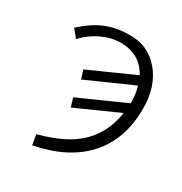

<svg xmlns="http://www.w3.org/2000/svg" viewBox="-210 -879 1175 1240"><g transform="rotate(30 378.0 -259.0)"><path d="M208 207 195 132Q341 91 422 38Q585 -67 615 -269L302 -129L282 -194L623 -346Q623 -422 607 -469L269 -319L249 -383L583 -532Q519 -653 372 -653Q304 -653 234 -620Q164 -587 110 -529L63 -586Q143 -660 221.5 -692.5Q300 -725 394 -725Q535 -729 623 -624Q711 -519 710 -355Q710 -129 582 15Q454 159 208 207Z"/></g></svg>

Font: Libra Sans
Style: Italic
Weight: 400
Italic angle: -12°
Foundry: Context Ltd
Version: Version 1.002